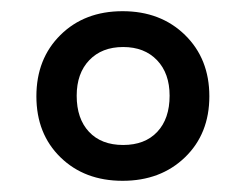

<svg xmlns="http://www.w3.org/2000/svg" viewBox="-20 -746 440 343"><path d="M45 -574Q45 -641 88 -683.5Q131 -726 199 -726Q267 -726 310.5 -683.5Q354 -641 354 -574Q354 -507 310.5 -465Q267 -423 199 -423Q131 -423 88 -465Q45 -507 45 -574ZM283 -575Q283 -615 260.5 -638.5Q238 -662 200 -662Q162 -662 139.5 -638.5Q117 -615 117 -575Q117 -534 139 -510.5Q161 -487 200 -487Q239 -487 261 -510.5Q283 -534 283 -575Z"/></svg>

Font: Noto Serif SemiBold
Style: Regular
Weight: 600
Designer: Monotype Design Team
Foundry: Monotype Imaging Inc.
Version: Version 1.001